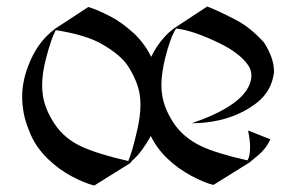

<svg xmlns="http://www.w3.org/2000/svg" viewBox="-20 -574 919 596"><path d="M272.5 2Q243.2 -5.4 203.1 -26.4Q163.6 -47.4 129.9 -79.6Q86.9 -121.1 69.8 -169.9Q48.8 -219.7 48.8 -274.4Q48.8 -326.7 72.8 -382.3Q91.8 -426.8 121.1 -458Q134.8 -472.7 150.4 -484.4L253.9 -552.2Q278.3 -545.9 323.7 -522.5Q357.9 -504.9 396.5 -469.7Q430.7 -436.5 449.2 -397.5Q465.8 -432.1 491.2 -460Q502.9 -473.1 520.5 -486.3L623 -553.7Q648.9 -544.9 711.4 -512.7Q756.8 -489.3 799.3 -442.4Q830.6 -393.6 830.6 -352.1V-349.6Q823.2 -290 775.9 -253.9Q695.3 -192.4 575.2 -191.4Q726.6 -243.2 754.4 -311Q760.3 -325.2 760.3 -338.9V-339.8V-340.8Q760.3 -361.3 743.2 -380.9Q716.3 -412.6 666 -437.5Q580.1 -480 526.4 -485.4Q507.8 -455.1 492.7 -393.6Q481 -345.7 481 -310.5Q481 -293.9 483.4 -278.8Q490.2 -235.4 519.5 -191.4Q549.8 -146.5 604 -120.6Q650.9 -98.1 748 -76.2L748.5 -76.7Q756.3 -88.9 756.3 -119.1Q756.3 -138.2 750 -168.9L819.3 -141.6Q806.2 -111.8 776.4 -87.9Q753.9 -69.8 753.9 -69.3L642.6 0Q613.8 -6.8 573.2 -28.6Q532.7 -50.3 500 -81.5Q465.8 -114.3 448.2 -151.9Q419.9 -102.5 400.4 -85Q388.7 -74.2 383.8 -67.4ZM153.3 -480.5 152.8 -480Q138.7 -454.1 122.6 -391.6Q110.8 -346.7 110.8 -308.6Q110.8 -293.5 113.3 -276.9Q119.6 -234.4 149.4 -189.5Q180.2 -143.1 233.9 -118.7Q284.2 -95.7 377.9 -74.2L378.4 -74.7Q390.1 -101.1 406.2 -171.4Q416 -213.9 416 -248.5Q416 -267.1 413.6 -281.2Q406.2 -324.2 377.4 -368.7Q354 -404.8 293 -439Q245.1 -465.8 153.3 -480.5Z"/></svg>

Font: MedievalSharp
Style: Regular
Weight: 500
Version: Version 1.0